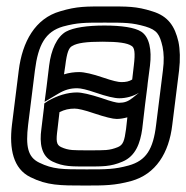

<svg xmlns="http://www.w3.org/2000/svg" viewBox="-20 -539 576 594"><path d="M534 -321C538 -355 537 -386 532 -410C521 -457 501 -489 451 -504C401 -520 373 -519 310 -519C247 -519 219 -520 166 -504C89 -482 49 -410 38 -321L17 -153C8 -78 21 -17 74 9C126 35 166 35 242 35C303 35 335 35 386 21C462 0 503 -66 513 -153L534 -321ZM484 -321 463 -153C454 -77 432 -42 378 -27C334 -15 310 -15 248 -15C172 -15 144 -15 101 -36C66 -53 59 -86 67 -153L88 -321C98 -400 120 -441 175 -457C220 -469 241 -469 304 -469C367 -469 388 -469 430 -457C466 -446 474 -433 483 -394C487 -374 488 -351 484 -321ZM370 -140C365 -103 361 -91 345 -84C318 -73 304 -74 256 -74C208 -74 193 -73 169 -84C154 -91 153 -103 158 -140L164 -192C180 -200 194 -203 211 -203C221 -203 240 -199 272 -188C305 -177 329 -171 341 -171C352 -171 363 -173 374 -176L370 -140ZM182 -336C187 -377 193 -392 204 -397C219 -406 247 -410 297 -410C346 -410 374 -406 387 -397C396 -392 399 -377 394 -336L389 -293C379 -287 370 -285 355 -285C346 -285 328 -289 299 -299C267 -310 241 -316 225 -316C210 -316 194 -314 178 -309L182 -336ZM132 -336 124 -270 118 -224 160 -249C180 -261 197 -266 219 -266C230 -266 248 -262 277 -252C309 -241 334 -235 349 -235C370 -235 392 -241 410 -252L390 -236C376 -225 365 -221 348 -221C341 -221 324 -225 293 -236C259 -247 233 -253 218 -253C188 -253 157 -243 129 -227L117 -219L116 -206L108 -140C102 -97 107 -56 143 -39C177 -23 203 -24 249 -24C296 -24 322 -23 359 -39C400 -56 414 -97 420 -140L429 -217L436 -272L437 -282L444 -336C450 -385 442 -425 417 -441C397 -454 356 -460 303 -460C250 -460 208 -454 184 -441C156 -425 138 -385 132 -336Z"/></svg>

Font: Gamestation Display Outline
Style: Italic
Weight: 400
Designer: Jonas Hecksher
Foundry: Jonas Hecksher, Playtypeª, e-types AS
Version: Version 1.003